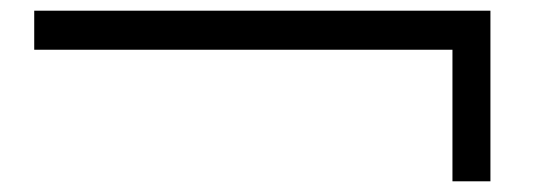

<svg xmlns="http://www.w3.org/2000/svg" viewBox="-20 -189 1002 359"><path d="M44 -96V-169H897V150H826V-96Z"/></svg>

Font: Gmarket Sans TTF Bold
Style: Regular
Weight: 700
Designer: Creative Director : Sungho Lee; Art Director : Kiwoong Choi; Project Manager : Sori Yang, Jongwook Yoon; Font Designer :
Foundry: Sandoll Inc.
Version: Version 1.000;hotconv 1.0.109;makeotfexe 2.5.65596